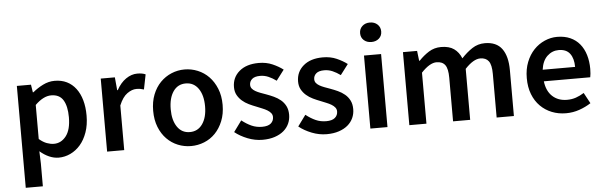

<svg xmlns="http://www.w3.org/2000/svg" viewBox="-53 -900 4053 1286"><g transform="rotate(-5 1973.0 -257.0)"><path d="M73 194V-491H168L176 -439H180Q211 -465 249 -484Q287 -503 328 -503Q374 -503 409.5 -485.5Q445 -468 470 -435Q495 -402 508 -356Q521 -310 521 -253Q521 -190 503.5 -140.5Q486 -91 457 -57.5Q428 -24 390 -6Q352 12 311 12Q279 12 247 -2Q215 -16 185 -42L188 40V194ZM287 -83Q336 -83 369 -125.5Q402 -168 402 -252Q402 -326 377 -367Q352 -408 296 -408Q244 -408 188 -353V-124Q215 -101 240 -92Q265 -83 287 -83Z M637 0V-491H732L740 -404H744Q770 -452 807 -477.5Q844 -503 883 -503Q918 -503 939 -493L919 -393Q906 -397 895 -399Q884 -401 868 -401Q839 -401 807 -378.5Q775 -356 752 -300V0Z M1201 12Q1155 12 1113 -5Q1071 -22 1038.5 -55Q1006 -88 987 -136Q968 -184 968 -245Q968 -306 987 -354Q1006 -402 1038.5 -435Q1071 -468 1113 -485.5Q1155 -503 1201 -503Q1247 -503 1289.5 -485.5Q1332 -468 1364 -435Q1396 -402 1415.5 -354Q1435 -306 1435 -245Q1435 -184 1415.5 -136Q1396 -88 1364 -55Q1332 -22 1289.5 -5Q1247 12 1201 12ZM1201 -82Q1255 -82 1286 -126.5Q1317 -171 1317 -245Q1317 -320 1286 -364.5Q1255 -409 1201 -409Q1147 -409 1116.5 -364.5Q1086 -320 1086 -245Q1086 -171 1116.5 -126.5Q1147 -82 1201 -82Z M1682 12Q1631 12 1581.5 -7.5Q1532 -27 1496 -56L1550 -130Q1583 -104 1615.5 -89.5Q1648 -75 1686 -75Q1726 -75 1745 -91.5Q1764 -108 1764 -134Q1764 -149 1755 -160.5Q1746 -172 1731 -181Q1716 -190 1697 -197.5Q1678 -205 1659 -213Q1635 -222 1610 -234Q1585 -246 1565.5 -263Q1546 -280 1533.5 -302.5Q1521 -325 1521 -356Q1521 -421 1569 -462Q1617 -503 1700 -503Q1751 -503 1792 -485Q1833 -467 1863 -444L1810 -374Q1784 -393 1757.5 -404.5Q1731 -416 1702 -416Q1665 -416 1647.5 -400.5Q1630 -385 1630 -362Q1630 -347 1638.5 -336.5Q1647 -326 1661 -318Q1675 -310 1693.5 -303Q1712 -296 1732 -289Q1757 -280 1782 -268.5Q1807 -257 1827.5 -240Q1848 -223 1860.5 -198.5Q1873 -174 1873 -140Q1873 -108 1860.5 -80.5Q1848 -53 1824 -32.5Q1800 -12 1764 0Q1728 12 1682 12Z M2113 12Q2062 12 2012.5 -7.5Q1963 -27 1927 -56L1981 -130Q2014 -104 2046.5 -89.5Q2079 -75 2117 -75Q2157 -75 2176 -91.5Q2195 -108 2195 -134Q2195 -149 2186 -160.5Q2177 -172 2162 -181Q2147 -190 2128 -197.5Q2109 -205 2090 -213Q2066 -222 2041 -234Q2016 -246 1996.5 -263Q1977 -280 1964.5 -302.5Q1952 -325 1952 -356Q1952 -421 2000 -462Q2048 -503 2131 -503Q2182 -503 2223 -485Q2264 -467 2294 -444L2241 -374Q2215 -393 2188.5 -404.5Q2162 -416 2133 -416Q2096 -416 2078.5 -400.5Q2061 -385 2061 -362Q2061 -347 2069.5 -336.5Q2078 -326 2092 -318Q2106 -310 2124.5 -303Q2143 -296 2163 -289Q2188 -280 2213 -268.5Q2238 -257 2258.5 -240Q2279 -223 2291.5 -198.5Q2304 -174 2304 -140Q2304 -108 2291.5 -80.5Q2279 -53 2255 -32.5Q2231 -12 2195 0Q2159 12 2113 12Z M2407 0V-491H2522V0ZM2465 -577Q2434 -577 2414 -595Q2394 -613 2394 -642Q2394 -671 2414 -689.5Q2434 -708 2465 -708Q2496 -708 2516 -689.5Q2536 -671 2536 -642Q2536 -613 2516 -595Q2496 -577 2465 -577Z M2669 0V-491H2764L2772 -424H2776Q2807 -457 2843.5 -480Q2880 -503 2926 -503Q2980 -503 3012.5 -480Q3045 -457 3062 -415Q3097 -453 3135 -478Q3173 -503 3220 -503Q3298 -503 3335 -452.5Q3372 -402 3372 -308V0H3256V-293Q3256 -354 3237.5 -379Q3219 -404 3181 -404Q3135 -404 3078 -343V0H2963V-293Q2963 -354 2944.5 -379Q2926 -404 2887 -404Q2841 -404 2784 -343V0Z M3722 12Q3671 12 3627 -5.5Q3583 -23 3550 -56Q3517 -89 3498.5 -136.5Q3480 -184 3480 -245Q3480 -305 3499 -353Q3518 -401 3549.5 -434Q3581 -467 3622 -485Q3663 -503 3706 -503Q3756 -503 3794 -486Q3832 -469 3857.5 -438Q3883 -407 3896 -364Q3909 -321 3909 -270Q3909 -253 3907.5 -238Q3906 -223 3904 -214H3592Q3600 -148 3638.5 -112.5Q3677 -77 3737 -77Q3769 -77 3796.5 -86.5Q3824 -96 3851 -113L3890 -41Q3855 -18 3812 -3Q3769 12 3722 12ZM3591 -292H3809Q3809 -349 3784.5 -381.5Q3760 -414 3709 -414Q3665 -414 3632 -383Q3599 -352 3591 -292Z"/></g></svg>

Font: TypoPRO Source Sans Pro
Style: Regular
Weight: 600
Designer: Paul D. Hunt
Foundry: Adobe Systems Incorporated
Version: Version 2.020;PS 2.000;hotconv 1.0.86;makeotf.lib2.5.63406